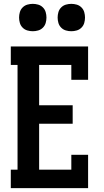

<svg xmlns="http://www.w3.org/2000/svg" viewBox="-20 -976 540 996"><path d="M36 0V-96H71V-639H36V-735H437V-562H350V-639H183V-430H357V-334H183V-96H350V-173H437V0ZM350 -814Q336 -814 322 -818Q308 -822 297.5 -832.5Q287 -843 283 -857Q279 -871 279 -885Q279 -899 283 -913Q287 -927 297.5 -937.5Q308 -948 322 -952Q336 -956 350 -956Q364 -956 378 -952Q392 -948 402.5 -937.5Q413 -927 417 -913Q421 -899 421 -885Q421 -871 417 -857Q413 -843 402.5 -832.5Q392 -822 378 -818Q364 -814 350 -814ZM150 -814Q136 -814 122 -818Q108 -822 97.5 -832.5Q87 -843 83 -857Q79 -871 79 -885Q79 -899 83 -913Q87 -927 97.5 -937.5Q108 -948 122 -952Q136 -956 150 -956Q164 -956 178 -952Q192 -948 202.5 -937.5Q213 -927 217 -913Q221 -899 221 -885Q221 -871 217 -857Q213 -843 202.5 -832.5Q192 -822 178 -818Q164 -814 150 -814Z"/></svg>

Font: Iosevka Slab
Style: Bold
Weight: 700
Monospace: yes
Designer: Belleve Invis
Foundry: Belleve Invis
Version: Version 11.1.1; ttfautohint (v1.8.3)